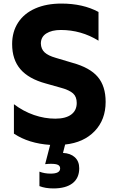

<svg xmlns="http://www.w3.org/2000/svg" viewBox="-20 -799 645 1076"><path d="M201 244V163Q229 174 264 174Q317 174 317 145Q317 131 305 125Q293 119 265 119Q251 119 233 121L261 13Q141 5 58 -50V-215Q111 -175 170.5 -154.5Q230 -134 290 -134Q348 -134 379 -157Q410 -180 410 -222Q410 -257 389.5 -275.5Q369 -294 322 -307L237 -331Q141 -357 94.5 -411Q48 -465 48 -552Q48 -621 81.5 -672.5Q115 -724 177.5 -751.5Q240 -779 324 -779Q445 -779 532 -732V-571Q435 -631 321 -631Q270 -631 239.5 -611.5Q209 -592 209 -555Q210 -524 230 -505.5Q250 -487 292 -475L386 -447Q484 -420 528 -368Q572 -316 572 -228Q572 -128 510.5 -64Q449 0 345 11L333 58Q375 60 399.5 82.5Q424 105 424 144Q424 199 386.5 228Q349 257 279 257Q234 257 201 244Z"/></svg>

Font: Application
Style: Bold
Weight: 700
Designer: Wei Huang
Foundry: Wei Huang
Version: Version 0.012